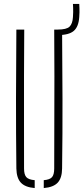

<svg xmlns="http://www.w3.org/2000/svg" viewBox="-20 -950 423 974"><path d="M63 -95Q61 -274.5 61.2 -447.8Q61.5 -621 63 -800H103Q102 -680.5 101.8 -564Q101.5 -447.5 101.8 -331Q102 -214.5 102 -95Q102 -64.5 113.5 -51.5Q125 -38.5 156 -36V4Q107.5 0 85.8 -23.5Q64 -47 63 -95ZM202 4V-36Q233 -38.5 244 -51.5Q255 -64.5 255 -95Q255 -214.5 255.5 -331Q256 -447.5 256 -564Q256 -680.5 255 -800H295Q296.5 -621 297 -447.8Q297.5 -274.5 295 -95Q294.5 -47 272.8 -23.5Q251 0 202 4ZM273 -772Q263.5 -772 256 -774L255 -800Q259.5 -800 263.8 -800Q268 -800 273 -800Q317.5 -800 332.8 -814.8Q348 -829.5 350 -863Q351 -877 351.2 -888.5Q351.5 -900 351 -910Q350.5 -920 350 -930H382Q382.5 -918.5 383 -908.2Q383.5 -898 383.2 -887.2Q383 -876.5 382 -864Q379 -814.5 354.2 -793.2Q329.5 -772 273 -772Z"/></svg>

Font: Big Shoulders Stencil Text SC Thin
Style: Regular
Weight: 100
Designer: Patric King
Foundry: XO Type Co
Version: Version 2.001